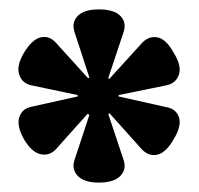

<svg xmlns="http://www.w3.org/2000/svg" viewBox="-20 -687 422 408"><path d="M190 -299Q159 -299 145.5 -313Q132 -327 138 -346L170 -443L166 -445L98 -369Q84 -355 65.5 -359.5Q47 -364 31 -391Q15 -420 21 -438Q27 -456 46 -460L145 -482V-485L45 -506Q26 -511 20.5 -529.5Q15 -548 31 -575Q48 -603 66 -607.5Q84 -612 98 -597L167 -521L170 -522L138 -620Q132 -640 145.5 -653.5Q159 -667 190 -667Q222 -667 235.5 -653.5Q249 -640 243 -620L210 -521L212 -519L283 -597Q297 -611 315 -607.5Q333 -604 349 -575Q366 -548 360.5 -529.5Q355 -511 335 -506L232 -485V-482L335 -459Q355 -455 360.5 -437Q366 -419 349 -391Q333 -363 315 -358.5Q297 -354 282 -369L213 -446L210 -445L243 -346Q249 -327 235.5 -313Q222 -299 190 -299Z"/></svg>

Font: Frank Ruhl Libre ExtraBold
Style: Regular
Weight: 800
Designer: Yanek Iontef
Foundry: Fontef
Version: Version 6.003;gftools[0.9.30]